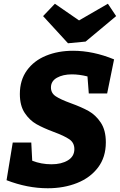

<svg xmlns="http://www.w3.org/2000/svg" viewBox="-20 -991 640 1025"><path d="M252 -524Q252 -494 277.5 -477Q303 -460 358 -440Q416 -419 453.5 -398Q491 -377 518 -336.5Q545 -296 545 -231Q545 -152 503.5 -97Q462 -42 391.5 -14Q321 14 235 14Q126 14 15 -29L48 -230H147L152 -133Q200 -114 255 -114Q308 -114 342.5 -135Q377 -156 377 -195Q377 -229 350 -247.5Q323 -266 266 -287Q210 -308 174 -328.5Q138 -349 112 -388Q86 -427 86 -489Q86 -563 123.5 -615Q161 -667 225.5 -693.5Q290 -720 370 -720Q477 -720 589 -674L552 -492H454L447 -583Q403 -594 364 -594Q316 -594 284 -576Q252 -558 252 -524ZM402 -882 556 -971 600 -905 437 -769 343 -760 210 -905 273 -971Z"/></svg>

Font: Bitter Pro ExtraBold
Style: Italic
Weight: 800
Italic angle: -9°
Designer: Sol Matas, and Bitter project Authors
Foundry: Sol Matas
Version: Version 1.010